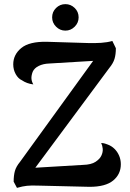

<svg xmlns="http://www.w3.org/2000/svg" viewBox="-20 -901 629 928"><path d="M62 7 46 -23Q46 -53 52 -74.5Q58 -96 77 -119L455 -641L467 -609L218 -594Q189 -593 167.5 -582.5Q146 -572 138 -554Q131 -535 132 -521Q133 -507 141 -493Q109 -497 86 -513Q68 -521 56 -542.5Q44 -564 44 -590Q44 -637 83 -669Q122 -701 208 -699L405 -693Q439 -692 469 -694Q499 -696 523 -703L540 -668Q540 -638 533.5 -616.5Q527 -595 508 -572L126 -57L111 -88L381 -104Q421 -105 442 -119Q463 -133 470 -149Q478 -166 476.5 -182Q475 -198 469 -210Q482 -209 487.5 -207Q493 -205 499 -203Q519 -196 533.5 -181.5Q548 -167 556 -148Q564 -129 564 -107Q564 -59 527 -28.5Q490 2 413 2L160 -4Q131 -5 110.5 -3Q90 -1 62 7ZM296 -753Q270 -753 251 -772Q232 -791 232 -817Q232 -844 251 -862.5Q270 -881 296 -881Q322 -881 341 -862.5Q360 -844 360 -817Q360 -791 341 -772Q322 -753 296 -753Z"/></svg>

Font: Arima SemiBold
Style: Regular
Weight: 600
Designer: Joana Correia and Natanael Gama
Foundry: NDISCOVER
Version: Version 1.101;gftools[0.9.23]